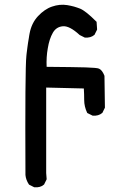

<svg xmlns="http://www.w3.org/2000/svg" viewBox="-20 -796 540 814"><path d="M124.5 -2.4 105 -12.2 103.5 -13.2 102.5 -14.2Q89.8 -33.2 87.9 -54.2V-54.7Q85.9 -505.4 91.8 -558.6Q92.3 -564.5 93 -570.3Q93.8 -576.2 94.5 -581.8Q95.2 -587.4 95.9 -593Q96.7 -598.6 97.4 -604Q98.1 -609.4 98.9 -614.7Q99.6 -620.1 100.6 -625Q101.6 -629.9 102.3 -635Q103 -640.1 103.8 -645Q104.5 -649.9 105.5 -654.3Q113.8 -698.2 141.1 -727.5Q154.8 -742.2 169.7 -752.4Q184.6 -762.7 200.7 -768.1Q232.9 -779.3 264.6 -774.4Q272.5 -772.9 279.8 -771.5Q287.1 -770 293.9 -768.1Q300.8 -766.1 307.1 -763.9Q313.5 -761.7 319.8 -759.3Q344.2 -749 387.7 -705.1L389.6 -703.6V-701.7L391.6 -672.4V-670.9L391.1 -669.4L381.3 -649.9L380.9 -648.4L379.9 -647.9Q364.3 -634.8 340.3 -636.7H339.4L338.4 -637.2L318.8 -647L317.9 -647.5L317.4 -647.9Q274.4 -687.5 246.1 -684.6Q218.3 -682.1 204.1 -657.2Q189 -630.9 182.6 -591.3Q179.2 -572.8 178 -553Q176.8 -533.2 177.7 -512.7Q294.4 -511.7 343 -510.3Q391.6 -508.8 399.9 -504.9Q413.6 -498.5 422.4 -475.6L422.9 -474.6V-473.6L424.8 -340.8V-339.4L424.3 -338.4L414.6 -318.8L414.1 -317.4L413.1 -316.9Q397.5 -303.7 373.5 -305.7H372.6L371.6 -306.2L352.1 -315.9L350.1 -316.9L349.1 -318.8Q343.3 -331.1 340.1 -344.5Q336.9 -357.9 336.9 -372.1Q336.9 -396.5 335.4 -420.9L175.8 -424.8V-62.5L177.7 -37.6V-36.1L177.2 -34.7L167.5 -15.1L167 -13.7L166 -13.2Q158.2 -6.3 148.2 -3.7Q138.2 -1 126.5 -2H125.5Z"/></svg>

Font: NaikaiFont
Style: SemiBold
Weight: 600
Version: Version 1.89